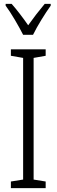

<svg xmlns="http://www.w3.org/2000/svg" viewBox="-20 -968 291 988"><path d="M241 -948H210C176 -907 155 -880 125 -838C98 -877 65 -920 40 -948H9V-939C38 -900 75 -836 99 -789H150C173 -836 211 -897 241 -939ZM215 0V-34L153 -44V-670L215 -681V-714H36V-681L99 -670V-44L36 -34V0Z"/></svg>

Font: Noto Sans UI Condensed Light
Style: Regular
Weight: 300
Width: 3
Designer: Monotype Design Team
Foundry: Monotype Imaging Inc.
Version: Version 1.901